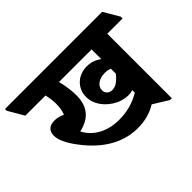

<svg xmlns="http://www.w3.org/2000/svg" viewBox="-194 -861 1105 1105"><g transform="rotate(-45 358.5 -308.5)"><path d="M398 -7C457 -7 508 -21 551 -48L643 9H658V-516H782V-531L726 -626H-65V-612L-9 -516H155C161 -490 165 -463 165 -439C165 -410 161 -385 152 -363C130 -373 109 -378 89 -378C48 -378 25 -357 25 -318C25 -284 47 -237 88 -184C172 -72 278 -7 398 -7ZM495 -179C507 -179 519 -181 530 -185V-164C475 -132 422 -117 356 -117C260 -117 186 -159 150 -228C239 -248 282 -301 282 -392C282 -429 276 -471 265 -516H530V-437C505 -456 476 -467 442 -467C369 -467 314 -416 314 -344C314 -301 336 -261 369 -231C404 -199 449 -179 495 -179ZM406 -307C406 -343 442 -367 487 -367C503 -367 517 -364 530 -360V-319C501 -282 476 -266 449 -266C424 -266 406 -283 406 -307Z"/></g></svg>

Font: Noto Serif Devanagari SemiCondensed ExtraBold
Style: Regular
Weight: 800
Width: 4
Designer: Universal Thirst, Indian Type Foundry and the Monotype Design Team
Foundry: Monotype Imaging Inc.
Version: Version 2.004